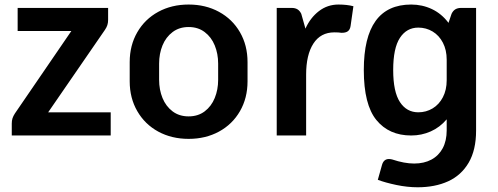

<svg xmlns="http://www.w3.org/2000/svg" viewBox="-20 -585 2151 829"><path d="M458 -100.1V0H30.8V-51.3Q30.8 -64 33.9 -74Q37.1 -84 44.4 -95.2L288.1 -451.2H56.2V-550.8H446.8V-499.5Q446.8 -486.8 443.6 -476.8Q440.4 -466.8 433.1 -456.1L188 -100.1Z M540 -233.9V-316.9Q540 -389.2 572.8 -445.8Q605.5 -502.4 663.3 -533.9Q721.2 -565.4 794.4 -565.4Q867.7 -565.4 925.5 -533.9Q983.4 -502.4 1016.1 -445.8Q1048.8 -389.2 1048.8 -316.9V-233.9Q1048.8 -161.6 1016.1 -105Q983.4 -48.3 925.5 -16.8Q867.7 14.6 794.4 14.6Q721.2 14.6 663.3 -16.8Q605.5 -48.3 572.8 -105Q540 -161.6 540 -233.9ZM921.9 -240.2V-310.5Q921.9 -353 907.2 -388.9Q892.6 -424.8 863.8 -446.5Q835 -468.3 794.4 -468.3Q753.9 -468.3 725.1 -446.5Q696.3 -424.8 681.6 -388.9Q667 -353 667 -310.5V-240.2Q667 -197.8 681.6 -161.9Q696.3 -126 725.1 -104.2Q753.9 -82.5 794.4 -82.5Q835 -82.5 863.8 -104.2Q892.6 -126 907.2 -161.9Q921.9 -197.8 921.9 -240.2Z M1505.9 -558.1 1493.7 -472.7Q1491.2 -456.5 1481.4 -449.7Q1471.7 -442.9 1453.6 -443.4Q1443.8 -445.3 1423.8 -445.3Q1364.3 -445.3 1333 -396.7Q1301.8 -348.1 1301.8 -263.2V0H1174.8V-550.8H1239.7Q1254.4 -550.8 1264.4 -544.7Q1274.4 -538.6 1280.8 -525.4L1298.8 -461.4Q1319.8 -508.3 1356.9 -536.9Q1394 -565.4 1441.4 -565.4Q1478 -565.4 1505.9 -558.1Z M2035.6 -550.8V-21Q2035.6 62.5 2003.7 117.2Q1971.7 171.9 1915 197.8Q1858.4 223.6 1783.2 223.6Q1738.8 223.6 1691.2 213.6Q1643.6 203.6 1611.3 191.4L1629.4 127Q1636.7 101.6 1659.2 101.6Q1666 101.6 1673.3 103.5Q1726.1 121.1 1768.1 121.1Q1811 121.1 1842.5 104.2Q1874 87.4 1891.4 55.2Q1908.7 22.9 1908.7 -22.5V-69.8Q1879.4 -35.2 1839.8 -17.6Q1800.3 0 1755.4 0Q1659.7 0 1605.2 -66.7Q1550.8 -133.3 1550.8 -282.7Q1550.8 -565.4 1755.4 -565.4Q1803.2 -565.4 1845 -545.7Q1886.7 -525.9 1916.5 -486.3L1929.7 -525.4Q1936 -538.6 1946 -544.7Q1956.1 -550.8 1970.7 -550.8ZM1908.7 -238.8V-327.1Q1908.7 -369.1 1892.3 -400.6Q1876 -432.1 1847.9 -449Q1819.8 -465.8 1786.1 -465.8Q1735.8 -465.8 1706.8 -421.6Q1677.7 -377.4 1677.7 -282.7Q1677.7 -188.5 1706.8 -144.3Q1735.8 -100.1 1786.1 -100.1Q1819.8 -100.1 1847.9 -116.9Q1876 -133.8 1892.3 -165.3Q1908.7 -196.8 1908.7 -238.8Z"/></svg>

Font: Lycee Sans SemiBold
Style: Regular
Weight: 600
Designer: Justin Alvin
Foundry: Alkove Design
Version: Version 1.030